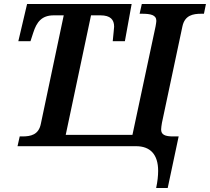

<svg xmlns="http://www.w3.org/2000/svg" viewBox="-20 -734 1054 964"><path d="M764 210H822L877 -49H849C808 -49 789 -58 789 -84C789 -93 791 -103 793 -117L896 -602C908 -657 948 -665 991 -665H1004L1014 -714H692L681 -665H692C737 -665 765 -659 765 -629C765 -623 763 -614 761 -601L645 -57H310L437 -657H484C535 -657 553 -635 553 -600C553 -591 549 -563 546 -527H607L641 -714H116L72 -527H133L147 -570C164 -623 189 -657 250 -657H300L185 -112C174 -57 134 -49 92 -49H79L68 0H663C734 0 774 41 774 124C774 149 771 177 764 210Z"/></svg>

Font: Noto Serif SemiBold
Style: Italic
Weight: 600
Italic angle: -12°
Designer: Monotype Design Team
Foundry: Monotype Imaging Inc.
Version: Version 2.014